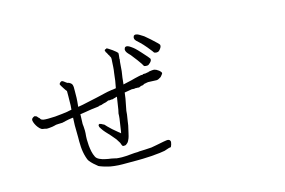

<svg xmlns="http://www.w3.org/2000/svg" viewBox="-92 -970 1684 1134"><g transform="rotate(-15 750.0 -403.5)"><path d="M851.6 -672.9Q832 -696.3 818.4 -709Q804.7 -720.7 797.4 -728.5Q790 -736.3 789.1 -742.2Q787.1 -749 790 -754.9Q791 -760.7 795.9 -762.7Q800.8 -765.6 808.6 -763.7Q816.4 -762.7 827.1 -755.9Q839.8 -749 850.6 -741.2Q864.3 -729.5 883.8 -712.9Q926.8 -673.8 928.2 -668.9Q929.7 -664.1 928.2 -658.2Q926.8 -652.3 920.9 -644.5Q915 -636.7 910.2 -633.3Q905.3 -629.9 895.5 -629.9Q884.8 -630.9 881.8 -633.8Q881.8 -635.7 851.6 -672.9ZM775.4 -615.2Q749 -649.4 745.1 -654.3Q732.4 -667 726.6 -674.8Q720.7 -683.6 719.7 -689.5Q717.8 -696.3 721.7 -703.1Q722.7 -708 728.5 -710Q733.4 -711.9 740.2 -710Q748 -708 758.8 -700.2Q770.5 -692.4 780.3 -683.6Q793.9 -670.9 810.5 -652.3Q849.6 -609.4 851.6 -604.5Q853.5 -599.6 851.6 -593.8Q849.6 -587.9 842.8 -581.1Q835.9 -574.2 831.1 -571.3Q826.2 -568.4 814.9 -569.3Q803.7 -570.3 802.7 -574.2Q799.8 -582 775.4 -615.2ZM806.6 -61.5Q798.8 -58.6 792 -56.6Q784.2 -54.7 760.7 -51.8Q736.3 -48.8 708.5 -46.9Q680.7 -44.9 655.3 -44.4Q629.9 -43.9 619.1 -43.9H577.1Q554.7 -43.9 531.2 -43.9Q506.8 -43.9 481.4 -46.9Q456.1 -49.8 443.4 -53.7Q440.4 -54.7 432.6 -56.6Q424.8 -58.6 416 -61.5Q407.2 -64.5 399.4 -67.4Q391.6 -70.3 390.6 -71.3Q377 -82 364.7 -93.3Q352.5 -104.5 342.8 -117.2Q337.9 -123 332 -142.6Q327.1 -158.2 324.2 -174.8Q321.3 -191.4 320.3 -207Q318.4 -245.1 319.3 -265.6L318.4 -339.8Q319.3 -361.3 320.3 -385.7L310.5 -384.8Q293 -382.8 272.5 -377.9Q252 -373 252 -373Q251 -372.1 227.5 -372.1Q210.9 -372.1 201.2 -368.2Q192.4 -365.2 168 -363.3Q154.3 -362.3 150.4 -363.3Q141.6 -366.2 131.8 -367.2Q122.1 -368.2 113.3 -377Q103.5 -386.7 96.7 -397.9Q89.8 -409.2 85.9 -420.9Q82 -431.6 84 -438.5Q85.9 -444.3 93.8 -449.2Q101.6 -454.1 105.5 -452.1Q113.3 -449.2 115.2 -448.2Q118.2 -445.3 118.2 -444.3L119.1 -443.4V-442.4H120.1Q123 -441.4 123 -437.5H124Q127.9 -436.5 131.8 -428.7Q134.8 -422.9 146.5 -419.9Q155.3 -418 175.8 -418Q196.3 -418 219.7 -419.4Q243.2 -420.9 263.2 -423.8Q283.2 -426.8 293 -427.7Q299.8 -428.7 307.6 -430.7Q315.4 -432.6 323.2 -433.6Q324.2 -446.3 325.2 -459Q326.2 -490.2 326.2 -515.6V-544.9V-545.9V-546.9Q326.2 -547.9 319.3 -555.7Q314.5 -562.5 309.6 -570.3L299.8 -585.9Q294.9 -593.8 294.9 -595.7Q294.9 -600.6 300.8 -606Q306.6 -611.3 311.5 -611.3Q314.5 -611.3 322.3 -606.4Q329.1 -601.6 331.1 -599.6Q338.9 -593.8 340.8 -592.8Q347.7 -591.8 351.6 -589.8Q362.3 -584 366.2 -578.1Q370.1 -571.3 371.1 -559.6Q371.1 -552.7 371.1 -546.9V-533.2Q371.1 -485.4 369.1 -469.7Q367.2 -455.1 366.2 -439.5Q377.9 -441.4 394.5 -444.3L485.4 -463.9Q497.1 -466.8 510.7 -469.7Q524.4 -472.7 537.6 -476.1Q550.8 -479.5 557.6 -480.5Q569.3 -482.4 581.1 -484.4Q587.9 -484.4 609.4 -488.3Q615.2 -518.6 617.2 -531.2L620.1 -555.7L623 -579.1Q626 -596.7 627 -614.3Q627.9 -631.8 628.9 -647.5Q630.9 -664.1 628.9 -670.9Q627 -674.8 626 -676.8Q623 -679.7 623 -682.6V-683.6Q617.2 -690.4 615.2 -696.3Q611.3 -704.1 610.4 -705.1L606.4 -710Q607.4 -711.9 604.5 -716.8Q603.5 -718.8 603.5 -719.7Q604.5 -724.6 608.4 -726.6Q613.3 -725.6 615.2 -728.5Q616.2 -730.5 618.2 -730Q620.1 -729.5 628.9 -723.6Q638.7 -716.8 649.4 -710Q660.2 -702.1 668 -695.3Q677.7 -686.5 677.7 -685.5Q678.7 -679.7 674.8 -649.4L675.8 -648.4Q672.9 -632.8 671.9 -615.2Q670.9 -593.8 668.9 -577.1L663.1 -538.1Q660.2 -516.6 659.2 -501Q658.2 -500 658.2 -498L710.9 -509.8Q719.7 -511.7 732.4 -515.6Q744.1 -518.6 757.8 -521.5Q771.5 -524.4 772.5 -524.4H773.4Q782.2 -522.5 787.1 -527.3Q787.1 -527.3 800.8 -527.3Q804.7 -528.3 805.7 -528.3L816.4 -530.3L817.4 -529.3L822.3 -532.2L827.1 -533.2Q835.9 -535.2 841.8 -535.2Q851.6 -536.1 857.4 -535.2Q869.1 -532.2 877.9 -525.4Q883.8 -522.5 891.6 -513.7Q897.5 -506.8 896.5 -502.9Q895.5 -501 891.6 -495.1Q883.8 -485.4 881.8 -483.4Q864.3 -471.7 854.5 -471.7L809.6 -473.6Q803.7 -474.6 794.9 -472.7Q779.3 -469.7 779.3 -469.7H777.3L774.4 -467.8Q770.5 -463.9 766.6 -463.9Q760.7 -463.9 757.3 -462.9Q753.9 -461.9 750 -460Q743.2 -455.1 737.3 -458H724.6H723.6L722.7 -459Q721.7 -459 719.7 -458Q715.8 -457 711.9 -457Q705.1 -458 699.2 -458Q686.5 -455.1 653.3 -450.2Q651.4 -430.7 648.4 -414.1Q635.7 -348.6 634.8 -343.8Q632.8 -325.2 632.8 -321.3L627 -284.2Q626 -277.3 623 -256.8Q619.1 -236.3 613.3 -213.9Q608.4 -191.4 605 -183.1Q601.6 -174.8 598.1 -168Q594.7 -161.1 588.9 -156.2Q583 -151.4 580.1 -149.4Q577.1 -147.5 571.3 -147.5Q565.4 -147.5 562.5 -147.5Q559.6 -147.5 555.7 -156.2Q551.8 -165 550.8 -169.9L534.2 -196.3Q530.3 -202.1 507.8 -227.5Q501 -234.4 495.1 -241.2Q489.3 -248 482.4 -254.9Q477.5 -260.7 471.7 -267.6Q465.8 -275.4 460.9 -283.2Q460 -285.2 460 -285.2Q459 -287.1 459 -287.1Q457 -288.1 455.1 -293.9Q454.1 -295.9 454.1 -301.8Q454.1 -304.7 456.1 -306.6Q460.9 -310.5 462.9 -309.6Q467.8 -306.6 469.7 -307.6Q473.6 -304.7 478.5 -302.7Q487.3 -297.9 488.3 -297.9L502 -283.2Q510.7 -274.4 525.4 -260.7Q539.1 -248 556.6 -234.4Q567.4 -226.6 570.3 -222.7Q570.3 -225.6 572.3 -231.4L576.2 -257.8L584 -310.5Q585.9 -326.2 585.9 -339.8L590.8 -362.3L602.5 -438.5L571.3 -429.7L569.3 -430.7Q568.4 -430.7 560.5 -429.7Q553.7 -429.7 552.7 -428.7Q550.8 -429.7 549.8 -429.7Q545.9 -430.7 542 -427.7Q535.2 -424.8 531.2 -423.3Q527.3 -421.9 520.5 -420.9Q516.6 -419.9 511.7 -418.5Q506.8 -417 502 -415Q500 -414.1 495.1 -414.1Q487.3 -414.1 486.3 -412.1Q482.4 -410.2 480.5 -410.2Q475.6 -410.2 472.7 -409.2Q467.8 -408.2 439.5 -405.3L366.2 -393.6Q367.2 -392.6 367.2 -391.6L365.2 -335Q367.2 -322.3 368.2 -293.9Q368.2 -277.3 366.2 -260.7Q364.3 -250 367.2 -203.1Q369.1 -183.6 373 -165Q377 -146.5 384.8 -130.9Q390.6 -118.2 408.2 -110.4Q424.8 -102.5 442.4 -99.6Q459 -95.7 476.6 -93.8Q484.4 -92.8 495.6 -89.8Q506.8 -86.9 507.8 -86.9H508.8L519.5 -85.9Q531.2 -85 539.1 -85Q564.5 -85 590.8 -87.9Q616.2 -90.8 641.6 -90.8V-91.8Q661.1 -92.8 681.2 -93.3Q701.2 -93.8 721.7 -95.7L753.9 -101.6Q775.4 -105.5 798.8 -110.4Q822.3 -115.2 830.1 -113.3Q837.9 -111.3 840.8 -104.5Q843.8 -97.7 838.9 -82Q834 -66.4 830.1 -67.4Q825.2 -68.4 806.6 -61.5Z"/></g></svg>

Font: ToneOZ-YinPZ-Tsuipita-TC
Style: Regular
Weight: 400
Designer: ÂÆ£ÂøóÂáåJeffrey Xuan(jeffreyx@gmail.com, ToneOZ.com) ÈòøÂù§(cjkFonts)
Foundry: ToneOZ
Version: Version 0.24071